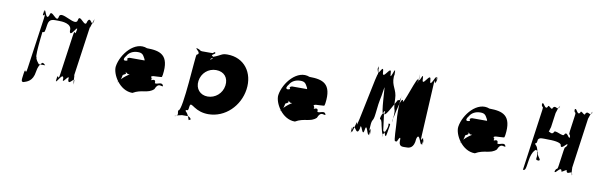

<svg xmlns="http://www.w3.org/2000/svg" viewBox="-50 -1119 5230 1679"><g transform="rotate(10 2565.5 -279.5)"><path d="M380 -562C408 -562 503 -560 493 -492C501 -424 560 -569 552 -509C542 -441 561 -579 551 -511C540 -433 537 -540 525 -454L476 -108C464 -22 460 -132 449 -53C439 15 460 -119 450 -51C442 8 500 -139 508 -71C498 -3 563 -139 553 -71C560 -3 616 -130 605 -51C595 17 617 -121 607 -53C599 6 603 -158 596 -108L660 -559C653 -509 694 -674 686 -615C676 -547 695 -685 685 -617C674 -538 654 -665 627 -597C617 -529 555 -665 545 -597C535 -529 386 -665 376 -597C366 -529 303 -665 293 -597C266 -529 249 -676 241 -617C231 -549 248 -683 238 -615C227 -536 262 -645 250 -559L186 -108C174 -22 170 -132 159 -53C149 15 151 19 171 19C200 9 251 -2 263 -89C275 -174 319 -176 299 -176C317 -176 323 -168 332 -158H276C268 -168 243 -196 246 -214C226 -214 273 -557 261 -472C251 -404 248 -432 259 -441C279 -441 278 -441 288 -509C296 -569 334 -562 380 -562Z M1356 -238C1357 -244 1359 -251 1360 -256C1385 -436 1300 -459 1183 -460C1073 -505 958 -368 942 -256C933 -189 1009 -52 1125 -53C1201 -98 1258 -71 1309 -119C1334 -182 1359 -152 1378 -156V-158C1367 -200 1323 -160 1304 -171C1310 -216 1269 -190 1269 -191C1268 -240 1252 -206 1252 -213C1258 -258 1249 -212 1249 -213C1255 -251 1219 -260 1172 -254C1107 -232 1049 -198 1010 -158C975 -123 968 -104 999 -142C1010 -158 1012 -181 1015 -193C1050 -209 1044 -216 1029 -224C1024 -225 1054 -217 1054 -209C1050 -207 1284 -206 1284 -206C1280 -206 1274 -206 1268 -209C1252 -223 1266 -231 1311 -231C1355 -232 1355 -234 1356 -238ZM1017 -363C1033 -392 1066 -413 1112 -413C1150 -413 1159 -398 1174 -370C1183 -359 1177 -345 1191 -340C1197 -340 1186 -351 1194 -351H1047C1043 -351 1031 -346 1028 -338C1039 -327 1034 -320 1010 -320C994 -324 999 -342 1017 -363Z M2103 -257C2124 -407 2036 -528 1886 -528C1832 -528 1837 -512 1767 -487C1748 -479 1783 -468 1742 -460C1733 -460 1781 -458 1743 -458C1739 -466 1789 -483 1753 -494C1744 -494 1792 -495 1754 -495C1746 -505 1801 -521 1770 -526C1761 -526 1806 -529 1768 -529C1753 -524 1783 -517 1735 -517H1663C1637 -517 1655 -527 1610 -536C1601 -536 1646 -535 1608 -535C1608 -525 1661 -497 1620 -479C1611 -479 1587 26 1549 26C1537 44 1570 71 1522 81C1513 81 1561 82 1523 82C1524 73 1601 63 1581 63H1639C1647 63 1667 76 1667 88C1646 97 1649 99 1650 92C1642 75 1636 47 1618 29C1597 29 1620 -141 1607 -47C1595 35 1593 21 1612 13C1634 13 1632 14 1637 -24C1641 -54 1656 -39 1683 -22C1717 0 1758 15 1810 15C1960 15 2082 -107 2103 -257ZM1915 -257C1905 -186 1845 -136 1778 -136C1712 -136 1666 -186 1676 -257C1686 -327 1743 -377 1812 -377C1884 -377 1925 -327 1915 -257Z M2799 -238C2800 -244 2802 -251 2803 -256C2828 -436 2743 -459 2626 -460C2516 -505 2401 -368 2385 -256C2376 -189 2452 -52 2568 -53C2644 -98 2701 -71 2752 -119C2777 -182 2802 -152 2821 -156V-158C2810 -200 2766 -160 2747 -171C2753 -216 2712 -190 2712 -191C2711 -240 2695 -206 2695 -213C2701 -258 2692 -212 2692 -213C2698 -251 2662 -260 2615 -254C2550 -232 2492 -198 2453 -158C2418 -123 2411 -104 2442 -142C2453 -158 2455 -181 2458 -193C2493 -209 2487 -216 2472 -224C2467 -225 2497 -217 2497 -209C2493 -207 2727 -206 2727 -206C2723 -206 2717 -206 2711 -209C2695 -223 2709 -231 2754 -231C2798 -232 2798 -234 2799 -238ZM2460 -363C2476 -392 2509 -413 2555 -413C2593 -413 2602 -398 2617 -370C2626 -359 2620 -345 2634 -340C2640 -340 2629 -351 2637 -351H2490C2486 -351 2474 -346 2471 -338C2482 -327 2477 -320 2453 -320C2437 -324 2442 -342 2460 -363Z M3571 0C3590 0 3635 -3 3639 -88C3663 -173 3687 9 3698 -66C3710 -151 3702 16 3701 -68C3701 -165 3676 -23 3682 -128C3686 -213 3702 -495 3706 -580C3711 -680 3713 -536 3726 -630C3738 -715 3724 -548 3724 -632C3723 -710 3676 -528 3672 -614C3669 -698 3606 -530 3605 -614C3604 -700 3572 -535 3573 -626C3577 -711 3567 -540 3571 -625C3578 -704 3564 -514 3566 -590C3567 -675 3463 -316 3467 -401C3441 -429 3405 -179 3406 -219C3407 -304 3405 -134 3409 -219C3419 -350 3401 -258 3397 -401C3395 -485 3348 -505 3352 -590L3357 -625C3361 -710 3353 -541 3355 -626C3356 -705 3321 -528 3320 -614C3319 -698 3255 -530 3252 -614C3248 -700 3206 -538 3206 -632C3207 -717 3192 -545 3204 -630C3215 -706 3210 -510 3211 -580C3215 -665 3102 -43 3106 -128C3106 -194 3073 8 3071 -68C3069 -152 3060 19 3072 -66C3085 -162 3114 -3 3138 -88C3142 -173 3170 -3 3182 -88C3194 -173 3218 7 3229 -70C3241 -155 3231 14 3232 -71C3232 -165 3216 -21 3224 -122C3228 -207 3242 -159 3251 -244C3268 -407 3267 -337 3287 -482C3291 -508 3298 -241 3318 -252C3322 -337 3344 -31 3348 -116C3354 -192 3341 -1 3342 -80C3344 -165 3337 8 3344 -77C3351 -169 3368 -6 3380 -91C3392 -176 3401 -178 3381 -178C3371 -178 3391 -169 3366 -114C3343 -64 3341 -67 3329 -116C3314 -171 3317 -194 3300 -203C3280 -203 3346 -337 3326 -252C3342 -241 3387 -335 3422 -394C3442 -394 3441 -396 3452 -446C3448 -438 3432 -334 3444 -208C3449 -156 3449 -36 3461 -36H3476C3498 -87 3505 -84 3502 -34C3508 8 3536 0 3571 0Z M4397 -238C4398 -244 4400 -251 4401 -256C4426 -436 4341 -459 4224 -460C4114 -505 3999 -368 3983 -256C3974 -189 4050 -52 4166 -53C4242 -98 4299 -71 4350 -119C4375 -182 4400 -152 4419 -156V-158C4408 -200 4364 -160 4345 -171C4351 -216 4310 -190 4310 -191C4309 -240 4293 -206 4293 -213C4299 -258 4290 -212 4290 -213C4296 -251 4260 -260 4213 -254C4148 -232 4090 -198 4051 -158C4016 -123 4009 -104 4040 -142C4051 -158 4053 -181 4056 -193C4091 -209 4085 -216 4070 -224C4065 -225 4095 -217 4095 -209C4091 -207 4325 -206 4325 -206C4321 -206 4315 -206 4309 -209C4293 -223 4307 -231 4352 -231C4396 -232 4396 -234 4397 -238ZM4058 -363C4074 -392 4107 -413 4153 -413C4191 -413 4200 -398 4215 -370C4224 -359 4218 -345 4232 -340C4238 -340 4227 -351 4235 -351H4088C4084 -351 4072 -346 4069 -338C4080 -327 4075 -320 4051 -320C4035 -324 4040 -342 4058 -363Z M4776 -283C4804 -283 4899 -282 4894 -248C4907 -214 4946 -290 4952 -266C4947 -232 4957 -302 4952 -268C4936 -224 4933 -262 4926 -210L4907 -75C4900 -23 4895 -63 4880 -19C4875 15 4886 -51 4881 -17C4888 7 4925 -71 4938 -37C4933 -3 4989 -71 4984 -37C4996 -3 5032 -61 5035 -17C5030 17 5043 -53 5038 -19C5026 5 5028 -91 5026 -75L5089 -526C5087 -510 5111 -605 5117 -581C5112 -547 5120 -617 5115 -583C5100 -539 5080 -597 5058 -563C5053 -529 5017 -597 5012 -563C4989 -529 4974 -607 4961 -583C4956 -549 4964 -615 4959 -581C4962 -537 4977 -578 4970 -526L4951 -390C4944 -338 4957 -378 4961 -334C4956 -300 4967 -370 4962 -336C4949 -311 4932 -387 4909 -353C4904 -319 4819 -387 4814 -353C4791 -319 4769 -379 4754 -336C4749 -302 4761 -368 4756 -334C4763 -310 4784 -407 4782 -390L4801 -526C4799 -510 4822 -605 4828 -581C4823 -547 4832 -617 4827 -583C4811 -539 4791 -597 4768 -563C4763 -529 4728 -597 4723 -563C4701 -529 4683 -607 4671 -583C4666 -549 4674 -615 4669 -581C4672 -537 4688 -578 4681 -526L4605 16C4625 16 4628 15 4640 -70C4653 -165 4691 -177 4689 -177C4669 -177 4714 -176 4709 -142C4722 -108 4747 -97 4728 -87C4700 -87 4701 -90 4706 -124C4703 -168 4697 -197 4680 -215C4660 -215 4679 -348 4667 -263C4658 -196 4654 -223 4665 -233C4685 -233 4683 -232 4688 -266C4700 -290 4730 -283 4776 -283Z"/></g></svg>

Font: Hussar Przerywany
Style: Obl
Weight: 400
Foundry: Cannot Into Space Fonts
Version: Version 0.982